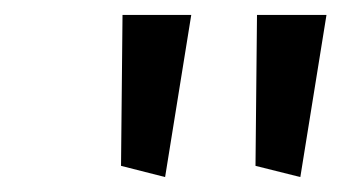

<svg xmlns="http://www.w3.org/2000/svg" viewBox="-20 -829 457 257"><path d="M201 -592 236 -809H144L142 -607ZM382 -592 417 -809H324L322 -607Z"/></svg>

Font: Bluebird
Style: LiExtObl
Weight: 300
Designer: Jasper
Foundry: Cannot Into Space Fonts
Version: Version 0.98